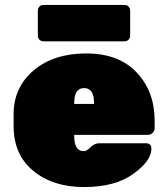

<svg xmlns="http://www.w3.org/2000/svg" viewBox="-20 -746 680 776"><path d="M578 -201H280V-196Q280 -135 319 -135Q330 -135 346 -151Q362 -167 381 -167H570Q592 -167 592 -145Q592 -96 518.5 -43Q445 10 319.5 10Q194 10 114.5 -55.5Q35 -121 35 -236V-284Q35 -393 116 -461.5Q197 -530 328.5 -530Q460 -530 532.5 -453Q605 -376 605 -258V-228Q605 -217 597 -209Q589 -201 578 -201ZM280 -330V-326H360V-330Q360 -390 320 -390Q280 -390 280 -330ZM156 -726H483Q493 -726 499.5 -719.5Q506 -713 506 -703V-602Q506 -592 499.5 -585.5Q493 -579 483 -579H156Q146 -579 139.5 -585.5Q133 -592 133 -602V-703Q133 -713 139.5 -719.5Q146 -726 156 -726Z"/></svg>

Font: Rubik One
Style: Regular
Weight: 400
Designer: Hubert and Fischer with Elvire Volk Leonovitch
Foundry: Hubert and Fischer with Elvire Volk Leonovitch
Version: Version 1.001